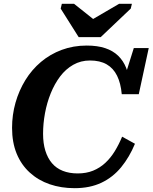

<svg xmlns="http://www.w3.org/2000/svg" viewBox="-20 -966 797 1003"><path d="M391 -772H506L663 -921L669 -946H602L424 -842L499 -841L367 -946H303L297 -921ZM386 -60Q431 -60 466.5 -74.5Q502 -89 530 -115Q558 -141 579.5 -176Q601 -211 618 -252L685 -215Q656 -145 613 -92.5Q570 -40 510 -11.5Q450 17 370 17Q299 17 239.5 -3.5Q180 -24 135.5 -64.5Q91 -105 67 -163.5Q43 -222 43 -298Q43 -366 61 -429.5Q79 -493 112.5 -547.5Q146 -602 194 -642.5Q242 -683 302.5 -705.5Q363 -728 433 -728Q489 -728 529.5 -714.5Q570 -701 597 -675Q624 -649 639 -611.5Q654 -574 659 -526L625 -543L679 -715H757L705 -474H616Q611 -531 591.5 -570.5Q572 -610 537 -630Q502 -650 450 -650Q402 -650 362.5 -627.5Q323 -605 294 -566.5Q265 -528 245 -478.5Q225 -429 215 -374.5Q205 -320 205 -267Q205 -217 217 -178.5Q229 -140 251.5 -113.5Q274 -87 308 -73.5Q342 -60 386 -60Z"/></svg>

Font: Roboto Serif 20pt SemiBold
Style: Italic
Weight: 600
Italic angle: -10°
Version: Version 1.007